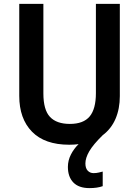

<svg xmlns="http://www.w3.org/2000/svg" viewBox="-20 -734 716 987"><path d="M419 106Q419 131 431 143.5Q443 156 461 156Q475 156 487.5 153Q500 150 508 148V223Q494 228 477 230.5Q460 233 440 233Q385 233 357 204Q329 175 329 124Q329 91 344.5 60.5Q360 30 384 7Q361 10 336 10Q210 10 144.5 -57Q79 -124 79 -241V-714H203V-254Q203 -169 237 -133Q271 -97 339 -97Q409 -97 441 -135.5Q473 -174 473 -255V-714H596V-240Q596 -175 574 -123.5Q552 -72 508 -39Q459 9 439 43.5Q419 78 419 106Z"/></svg>

Font: Noto Sans Telugu SemiCondensed SemiBold
Style: Regular
Weight: 600
Width: 4
Designer: Jelle Bosma - Monotype Design Team
Foundry: Monotype Imaging Inc.
Version: Version 2.005; ttfautohint (v1.8.4.7-5d5b)